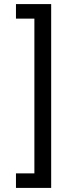

<svg xmlns="http://www.w3.org/2000/svg" viewBox="-20 -780 360 938"><path d="M58 -760V-689H148V67H58V138H230V-760Z"/></svg>

Font: IBM Plex Arabic Text
Style: Regular
Weight: 450
Designer: Mike Abbink, Paul van der Laan, Pieter van Rosmalen, Wael Morcos, Khajak Apelian
Foundry: Bold Monday
Version: Version 1.0